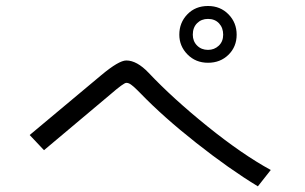

<svg xmlns="http://www.w3.org/2000/svg" viewBox="-20 -747 1040 654"><path d="M81.1 -287.1 325.2 -491.2Q384.8 -541 410.2 -541Q446.3 -541 486.3 -499Q569.3 -411.1 687.5 -315.9Q805.7 -220.7 902.3 -168L858.4 -112.3Q761.7 -170.9 648.4 -260.3Q535.2 -349.6 458 -429.7Q454.1 -433.6 447.8 -439.9Q441.4 -446.3 437.5 -449.7Q433.6 -453.1 428.7 -457Q423.8 -460.9 419.4 -462.9Q415 -464.8 410.2 -464.8Q401.4 -464.8 356.4 -425.8L129.9 -235.4ZM636.7 -628.9Q636.7 -606.4 651.4 -591.8Q666 -577.1 688.5 -577.1Q710 -577.1 725.1 -591.3Q740.2 -605.5 740.2 -628.9Q740.2 -652.3 726.1 -667.5Q711.9 -682.6 688.5 -682.6Q666 -682.6 651.4 -668Q636.7 -653.3 636.7 -628.9ZM590.8 -628.9Q590.8 -669.9 618.2 -698.2Q645.5 -726.6 688.5 -726.6Q730.5 -726.6 758.3 -698.2Q786.1 -669.9 786.1 -628.9Q786.1 -587.9 758.3 -560.5Q730.5 -533.2 688.5 -533.2Q646.5 -533.2 618.7 -561.5Q590.8 -589.8 590.8 -628.9Z"/></svg>

Font: Gothic A1
Style: Regular
Weight: 400
Designer: HanYang I&C Co.,Ltd.
Foundry: HanYang I&C Co.,Ltd.
Version: Version 2.50